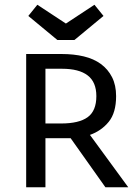

<svg xmlns="http://www.w3.org/2000/svg" viewBox="-20 -787 574 807"><path d="M423 0 277 -206H171V0H90V-560H239Q290 -560 332 -550Q374 -540 404 -518Q434 -496 451 -462.5Q468 -429 468 -383Q468 -313 437 -275Q406 -237 358 -220L519 0ZM171 -498V-268H237Q312 -268 348.5 -294.5Q385 -321 385 -383Q385 -442 348.5 -470Q312 -498 241 -498ZM377 -767 415 -720 293 -619H221L99 -720L137 -767L257 -688Z"/></svg>

Font: Carrois Gothic SC
Style: Regular
Weight: 400
Designer: Ralph du Carrois
Foundry: Ralph du Carrois
Version: Version 1.001